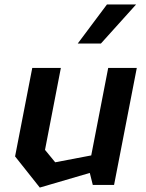

<svg xmlns="http://www.w3.org/2000/svg" viewBox="-20 -834 660 866"><path d="M254.5 -527.5H125.5L48 -128.5L159.5 12L385 -54L398.5 0H494.5L597 -527.5H468L391.5 -133L229 -102L183 -158ZM330.5 -637.5 462.5 -814H594L435 -637.5Z"/></svg>

Font: Monaspace Krypton SemiBold
Style: Italic
Weight: 600
Italic angle: -11°
Designer: Riley Cran & the Lettermatic Team
Foundry: Lettermatic
Version: Version 1.101 (Monaspace Krypton)